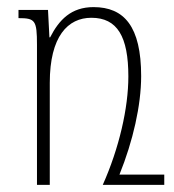

<svg xmlns="http://www.w3.org/2000/svg" viewBox="-20 -520 488 540"><path d="M243 -500C180 -500 146 -464 121 -415H119L115 -492H32V-469C79 -469 84 -463 84 -394V0H120V-287C120 -418 171 -470 237 -470C310 -470 341 -417 341 -305C341 -216 315 -103 269 0H442V-29H316C354 -123 377 -224 377 -306C377 -446 329 -500 243 -500Z"/></svg>

Font: Noto Serif Armenian ExtraCondensed ExtraLight
Style: Regular
Weight: 200
Width: 2
Designer: Monotype Design Team
Foundry: Monotype Imaging Inc.
Version: Version 2.008